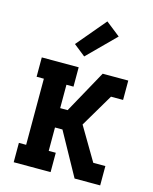

<svg xmlns="http://www.w3.org/2000/svg" viewBox="-115 -844 731 920"><g transform="rotate(15 250.0 -384.0)"><path d="M43 0V-96H79V-424H43V-520H226V-424H191V-308H228L345 -520H472V-424H412L315 -260L412 -96H472V0H345L228 -212H191V-96H226V0ZM238 -577 180 -623 302 -768 373 -712Z"/></g></svg>

Font: Iosevka Curly Slab
Style: Bold
Weight: 700
Monospace: yes
Designer: Belleve Invis
Foundry: Belleve Invis
Version: Version 22.1.2; ttfautohint (v1.8.4)